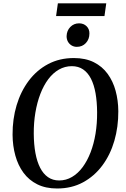

<svg xmlns="http://www.w3.org/2000/svg" viewBox="-20 -1092 738 1123"><path d="M314 10.5Q247 10.5 198 -14Q149 -38.5 117.2 -81.8Q85.5 -125 69.8 -182Q54 -239 53.5 -304Q53 -395.5 77.2 -476.5Q101.5 -557.5 148.2 -619.8Q195 -682 261.5 -717.2Q328 -752.5 412 -752.5Q480 -752.5 529 -728Q578 -703.5 609.5 -660.2Q641 -617 656.2 -561Q671.5 -505 672 -441.5Q672.5 -350 648.8 -268.2Q625 -186.5 578.5 -124Q532 -61.5 465.5 -25.5Q399 10.5 314 10.5ZM326 -36.5Q366.5 -36.5 401.2 -57Q436 -77.5 463.2 -114.2Q490.5 -151 509.8 -201Q529 -251 538.8 -310.5Q548.5 -370 548 -435.5Q547.5 -497 538.8 -546.8Q530 -596.5 512 -631.8Q494 -667 466.2 -686Q438.5 -705 400 -705Q359.5 -705 324.5 -685Q289.5 -665 262.2 -628.5Q235 -592 216 -542.5Q197 -493 187 -433.8Q177 -374.5 177.5 -309.5Q178 -247 187.2 -196.8Q196.5 -146.5 214.8 -110.8Q233 -75 260.8 -55.8Q288.5 -36.5 326 -36.5ZM429.5 -818Q412.5 -818 398.8 -826.2Q385 -834.5 377.2 -848.5Q369.5 -862.5 369.5 -880.5Q370.5 -913 391.2 -934.2Q412 -955.5 442.5 -955.5Q469.5 -955.5 486.5 -938.5Q503.5 -921.5 503 -896Q503 -862.5 482.2 -840.2Q461.5 -818 429.5 -818ZM318.5 -1072.5H601.5L591 -998H308Z"/></svg>

Font: Merriweather 48pt Medium
Style: Italic
Weight: 500
Italic angle: -7.8°
Version: Version 2.101